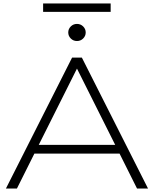

<svg xmlns="http://www.w3.org/2000/svg" viewBox="-20 -1080 882 1100"><path d="M449 -750 828 0H765L665 -200H177L77 0H14L393 -750ZM202 -250H640L421 -687ZM421 -845Q400 -845 385.5 -859.5Q371 -874 371 -894Q371 -914 385.5 -928.5Q400 -943 421 -943Q442 -943 456.5 -928.5Q471 -914 471 -894Q471 -874 456.5 -859.5Q442 -845 421 -845ZM227 -1012V-1060H614V-1012Z"/></svg>

Font: Bounded
Style: Regular
Weight: 200
Designer: Vlad Churkin
Version: Version 1.0